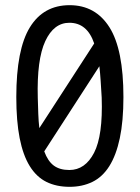

<svg xmlns="http://www.w3.org/2000/svg" viewBox="-20 -725 540 742"><path d="M249 -705Q349 -705 403 -619.5Q457 -534 457 -350Q457 -257 443 -191Q429 -125 402.5 -83Q376 -41 337 -22Q298 -3 249 -3Q198 -3 159.5 -22Q121 -41 95 -83Q69 -125 56 -191Q43 -257 43 -350Q43 -534 95.5 -619.5Q148 -705 249 -705ZM248 -68Q309 -68 343.5 -134.5Q378 -201 373 -348Q371 -382 369 -412.5Q367 -443 364 -469L151 -140Q165 -102 188 -85Q211 -68 248 -68ZM248 -637Q188 -637 155 -566Q122 -495 126 -347Q127 -312 128 -284Q129 -256 132 -230L344 -557Q317 -637 248 -637Z"/></svg>

Font: D2Coding
Style: Regular
Weight: 400
Monospace: yes
Designer: Yong-Rak Park; Jeong-Hwan Yoon; Sang-Min Lee;
Foundry: NHN Corporation
Version: Version 1.3.2; Build 20180524